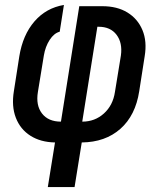

<svg xmlns="http://www.w3.org/2000/svg" viewBox="-20 -575 640 775"><path d="M173 180 202 0Q144 -1 103 -27Q62 -53 44 -99.5Q26 -146 36 -207L58 -348Q72 -434 119 -488.5Q166 -543 238 -555L221 -447Q198 -441 180.5 -414Q163 -387 157 -351L133 -204Q124 -150 149.5 -117Q175 -84 226 -84L300 -550H393Q453 -550 494.5 -524.5Q536 -499 555 -453.5Q574 -408 564 -348L542 -207Q527 -109 466 -55Q405 -1 310 0L281 180ZM312 -84Q363 -84 399.5 -117Q436 -150 444 -204L468 -351Q475 -402 450.5 -434.5Q426 -467 378 -467H373Z"/></svg>

Font: JetBrains Mono NL SemiBold
Style: Italic
Weight: 600
Italic angle: -9°
Monospace: yes
Designer: Philipp Nurullin, Konstantin Bulenkov
Foundry: JetBrains
Version: Version 2.305; ttfautohint (v1.8.4.7-5d5b)